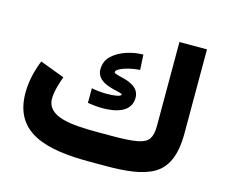

<svg xmlns="http://www.w3.org/2000/svg" viewBox="-98 -818 1112 950"><g transform="rotate(15 458.0 -343.5)"><path d="M432.1 -151.4C296.9 -151.4 172.9 -161.1 172.9 -254.4C172.9 -291.5 189 -339.4 199.7 -369.6L74.2 -417C54.2 -368.2 38.6 -309.1 38.6 -247.1C38.6 -40 214.8 0 432.1 0H512.7C617.7 0 701.2 -8.3 760.3 -42.5C818.8 -76.7 850.6 -142.1 850.6 -256.8V-687H709.5V-255.4C709.5 -226.6 704.6 -204.6 694.3 -189.5C684.1 -174.3 664.6 -164.6 635.3 -159.2C605.5 -153.8 562 -151.4 504.4 -151.4ZM350.1 -278.8C374 -274.9 401.4 -272 427.2 -272C500.5 -272 571.3 -293.5 571.3 -363.8C571.3 -389.6 559.6 -406.7 542 -418.9C528.8 -427.7 514.6 -434.6 498.5 -439C466.3 -448.2 439 -452.1 439 -460C439 -484.9 527.3 -502.9 557.6 -502.9L553.2 -580.6C525.9 -580.6 498 -576.2 469.2 -566.9C440.4 -557.6 416 -543.9 396.5 -525.9C376.5 -507.3 366.7 -483.9 366.7 -455.6C366.7 -372.1 501 -376 501 -361.8C501 -351.6 468.3 -346.2 429.2 -346.2C402.3 -346.2 373 -348.6 350.1 -354Z"/></g></svg>

Font: Vazirmatn Black
Style: Regular
Weight: 900
Designer: Saber Rastikerdar
Foundry: Saber Rastikerdar
Version: Version 33.003